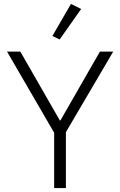

<svg xmlns="http://www.w3.org/2000/svg" viewBox="-20 -962 615 982"><path d="M257 0V-283L16 -698H84L286 -346H289L491 -698H559L317 -286V0ZM285 -760 248 -778 343 -942 395 -916Z"/></svg>

Font: IBM Plex Sans Hebrew Light
Style: Regular
Weight: 300
Designer: Mike Abbink, Paul van der Laan, Pieter van Rosmalen, Yanek Iontef
Foundry: Bold Monday
Version: Version 1.2